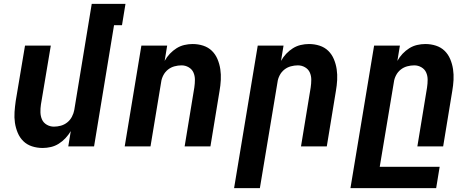

<svg xmlns="http://www.w3.org/2000/svg" viewBox="-20 -755 2440 990"><path d="M200 8Q171 8 145 -0.5Q119 -9 100.5 -27Q82 -45 71.5 -70Q61 -95 57 -122Q53 -149 55 -177.5Q57 -206 61 -234L109 -520H242L191 -216Q188 -196 188.5 -176Q189 -156 196.5 -139Q204 -122 221 -112Q238 -102 258 -102Q276 -102 294 -107Q312 -112 327 -124Q342 -136 351 -153.5Q360 -171 363 -188L453 -735H627L609 -625H568L465 0H332L345 -79Q333 -59 317.5 -42.5Q302 -26 283 -14Q264 -2 242.5 3Q221 8 200 8Z M623 0 709 -520H842L829 -441Q840 -461 855.5 -477.5Q871 -494 890 -506Q909 -518 930.5 -523Q952 -528 973 -528Q1002 -528 1028 -519.5Q1054 -511 1072.5 -493Q1091 -475 1101.5 -450Q1112 -425 1116 -398Q1120 -371 1118.5 -342.5Q1117 -314 1112 -286L1065 0H932L982 -304Q985 -324 985 -344Q985 -364 977.5 -381Q970 -398 953 -408Q936 -418 916 -418Q898 -418 879.5 -413Q861 -408 846 -396Q831 -384 822 -366.5Q813 -349 811 -332L756 0Z M1187 215 1309 -520H1442L1429 -441Q1440 -461 1455.5 -477.5Q1471 -494 1490 -506Q1509 -518 1530.5 -523Q1552 -528 1573 -528Q1602 -528 1628 -519.5Q1654 -511 1672.5 -493Q1691 -475 1701.5 -450Q1712 -425 1716 -398Q1720 -371 1718.5 -342.5Q1717 -314 1712 -286L1665 0H1532L1582 -304Q1585 -324 1585 -344Q1585 -364 1577.5 -381Q1570 -398 1553 -408Q1536 -418 1516 -418Q1498 -418 1479.5 -413Q1461 -408 1446 -396Q1431 -384 1422 -366.5Q1413 -349 1411 -332L1320 215Z M1787 215 1909 -520H2042L2029 -441Q2040 -461 2055.5 -477.5Q2071 -494 2090 -506Q2109 -518 2130.5 -523Q2152 -528 2173 -528Q2202 -528 2228 -519.5Q2254 -511 2272.5 -493Q2291 -475 2301.5 -450Q2312 -425 2316 -398Q2320 -371 2318.5 -342.5Q2317 -314 2312 -286L2265 0H2132L2182 -304Q2185 -324 2185 -344Q2185 -364 2177.5 -381Q2170 -398 2153 -408Q2136 -418 2116 -418Q2098 -418 2079.5 -413Q2061 -408 2046 -396Q2031 -384 2022 -366.5Q2013 -349 2011 -332L1938 105H2247L2229 215Z"/></svg>

Font: Iosevka XBd Ex Obl
Style: Regular
Weight: 800
Width: 7
Italic angle: -9°
Monospace: yes
Designer: Belleve Invis
Foundry: Belleve Invis
Version: Version 32.5.0; ttfautohint (v1.8.4)